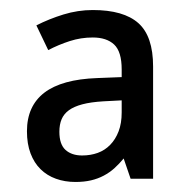

<svg xmlns="http://www.w3.org/2000/svg" viewBox="-20 -742 371 379"><path d="M237.8 -389.2 224.1 -429.2Q215.3 -418.5 205.8 -409.9Q196.3 -401.4 184.8 -395.3Q173.3 -389.2 159.7 -386Q146 -382.8 128.9 -382.8Q107.9 -382.8 90.3 -389.2Q72.8 -395.5 60.1 -408Q47.4 -420.4 40.3 -439.2Q33.2 -458 33.2 -482.9Q33.2 -532.7 67.6 -559.1Q102.1 -585.4 171.9 -587.9L220.2 -589.8V-605Q220.2 -640.1 205.3 -654.1Q190.4 -668 163.1 -668Q139.6 -668 117.7 -660.9Q95.7 -653.8 75.2 -643.1L51.8 -691.9Q76.7 -704.6 105.2 -713.4Q133.8 -722.2 163.1 -722.2Q224.1 -722.2 253.2 -696.3Q282.2 -670.4 282.2 -610.8V-389.2ZM184.1 -542Q159.2 -540.5 142.6 -536.1Q126 -531.7 116 -524.4Q106 -517.1 101.6 -506.6Q97.2 -496.1 97.2 -481.9Q97.2 -457 109.4 -446Q121.6 -435.1 142.1 -435.1Q158.7 -435.1 172.9 -440.2Q187 -445.3 197.5 -456.1Q208 -466.8 214.1 -482.7Q220.2 -498.5 220.2 -520V-543.9Z"/></svg>

Font: Droid Sans
Style: Regular
Weight: 400
Foundry: Ascender Corporation
Version: Version 1.00 build 114